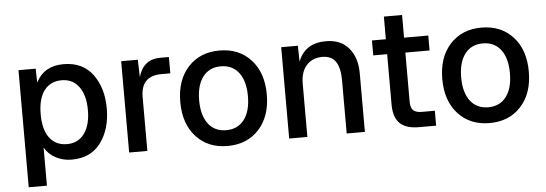

<svg xmlns="http://www.w3.org/2000/svg" viewBox="-51 -811 3168 1114"><g transform="rotate(-5 1533.0 -253.5)"><path d="M75 150V-532H175L177 -451Q224 -544 338 -544Q449 -544 507.5 -465Q566 -386 566 -266Q566 -146 507.5 -67Q449 12 338 12Q287 12 245 -10.5Q203 -33 181 -72V150ZM319 -80Q383 -80 419.5 -129.5Q456 -179 456 -266Q456 -353 419.5 -402.5Q383 -452 319 -452Q254 -452 217.5 -404.5Q181 -357 181 -266Q181 -175 217.5 -127.5Q254 -80 319 -80Z M673 0V-532H770L773 -431Q802 -532 900 -532H951V-437H900Q779 -437 779 -314V0Z M1429 -63.5Q1360 12 1246 12Q1132 12 1063 -63.5Q994 -139 994 -266Q994 -393 1063 -468.5Q1132 -544 1246 -544Q1360 -544 1429 -468.5Q1498 -393 1498 -266Q1498 -139 1429 -63.5ZM1141.5 -129Q1179 -80 1246 -80Q1313 -80 1350.5 -129Q1388 -178 1388 -266Q1388 -354 1350.5 -403Q1313 -452 1246 -452Q1179 -452 1141.5 -403Q1104 -354 1104 -266Q1104 -178 1141.5 -129Z M1605 0V-532H1702L1704 -439Q1744 -544 1866 -544Q1953 -544 1999.5 -488Q2046 -432 2046 -342V0H1940V-310Q1940 -382 1915.5 -418.5Q1891 -455 1837 -455Q1780 -455 1745.5 -417Q1711 -379 1711 -310V0Z M2362 0Q2286 0 2250 -35Q2214 -70 2214 -144V-438H2133V-525H2214V-657H2320V-525H2461V-438H2320V-152Q2320 -116 2335.5 -101.5Q2351 -87 2385 -87H2461V0Z M2955 -63.5Q2886 12 2772 12Q2658 12 2589 -63.5Q2520 -139 2520 -266Q2520 -393 2589 -468.5Q2658 -544 2772 -544Q2886 -544 2955 -468.5Q3024 -393 3024 -266Q3024 -139 2955 -63.5ZM2667.5 -129Q2705 -80 2772 -80Q2839 -80 2876.5 -129Q2914 -178 2914 -266Q2914 -354 2876.5 -403Q2839 -452 2772 -452Q2705 -452 2667.5 -403Q2630 -354 2630 -266Q2630 -178 2667.5 -129Z"/></g></svg>

Font: Txt Sans Medium
Style: Regular
Weight: 500
Designer: Open Source
Foundry: XRLN
Version: Version 1.0